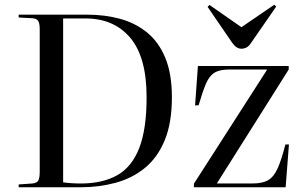

<svg xmlns="http://www.w3.org/2000/svg" viewBox="-20 -792 1277 812"><path d="M59 0V-12L117 -16Q136 -18 142 -28.5Q148 -39 148 -67V-668Q148 -693 141.5 -703.5Q135 -714 115 -715L59 -718V-730H349Q423 -730 487.5 -712.5Q552 -695 601.5 -655Q651 -615 679 -547.5Q707 -480 707 -381Q707 -272 676.5 -198.5Q646 -125 592.5 -81.5Q539 -38 469 -19Q399 0 321 0ZM322 -16Q413 -16 475 -50.5Q537 -85 568.5 -165Q600 -245 600 -381Q600 -550 531 -632Q462 -714 341 -714H247V-21Q258 -19 278.5 -17.5Q299 -16 322 -16ZM800 0V-15L1110 -498H949Q909 -498 887 -484.5Q865 -471 851 -438Q837 -405 820 -347L805 -346L817 -513H1201V-498L897 -16H1047Q1090 -16 1114 -30Q1138 -44 1154 -79.5Q1170 -115 1187 -181H1202L1188 0ZM1001 -586Q991 -586 981.5 -591.5Q972 -597 960 -614L858 -763L866 -771L1001 -677L1140 -772L1148 -764L1040 -608Q1032 -596 1022 -591Q1012 -586 1001 -586Z"/></svg>

Font: Display Regular
Style: Regular
Weight: 400
Designer: Latin by Veronika Burian and Jose Scaglione. Greek by Irene Vlachou. Cyrillic by Vera Evstafieva.
Foundry: TypeTogether
Version: Version 3.002